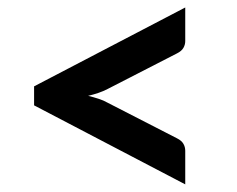

<svg xmlns="http://www.w3.org/2000/svg" viewBox="-20 -588 620 503"><path d="M69.3 -361.8 465.3 -568.4V-480.5Q465.3 -470.7 460.4 -462.4Q455.6 -454.1 443.8 -448.2L262.2 -355Q251 -349.1 238 -344.7Q225.1 -340.3 210.9 -336.9Q225.1 -333.5 238 -329.3Q251 -325.2 262.2 -318.8L443.8 -225.6Q455.6 -219.7 460.4 -211.4Q465.3 -203.1 465.3 -192.9V-105L69.3 -312Z"/></svg>

Font: Kdam Thmor
Style: Regular
Weight: 400
Foundry: Sovichet Tep
Version: Version 1.20